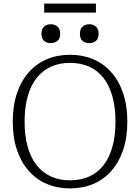

<svg xmlns="http://www.w3.org/2000/svg" viewBox="-20 -1032 780 1069"><path d="M370 17Q300 17 241.5 -7.5Q183 -32 140.5 -80Q98 -128 74.5 -197Q51 -266 51 -355Q51 -444 74.5 -513Q98 -582 140.5 -630Q183 -678 241.5 -702.5Q300 -727 370 -727Q440 -727 498.5 -702.5Q557 -678 599.5 -630Q642 -582 665.5 -513Q689 -444 689 -355Q689 -266 665.5 -197Q642 -128 599.5 -80Q557 -32 498.5 -7.5Q440 17 370 17ZM370 -28Q429 -28 476 -49Q523 -70 555.5 -111Q588 -152 605.5 -213.5Q623 -275 623 -355Q623 -435 605.5 -496.5Q588 -558 555.5 -599Q523 -640 476 -661Q429 -682 370 -682Q311 -682 264.5 -661Q218 -640 185 -599Q152 -558 134.5 -496.5Q117 -435 117 -355Q117 -275 134.5 -213.5Q152 -152 185 -111Q218 -70 264.5 -49Q311 -28 370 -28ZM315 -844Q315 -817 300 -804.5Q285 -792 262 -792Q240 -792 225.5 -804.5Q211 -817 211 -844Q211 -871 225.5 -884Q240 -897 263 -897Q285 -897 300 -884Q315 -871 315 -844ZM529 -844Q529 -817 514.5 -804.5Q500 -792 477 -792Q454 -792 439.5 -804.5Q425 -817 425 -844Q425 -871 439.5 -884Q454 -897 477 -897Q499 -897 514 -884Q529 -871 529 -844ZM226 -1012H514V-962H226Z"/></svg>

Font: Roboto Serif SemiCondensed ExtraLight
Style: Regular
Weight: 250
Width: 4
Designer: Greg Gazdowicz
Foundry: Commercial Type
Version: Version 1.007